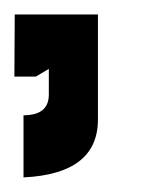

<svg xmlns="http://www.w3.org/2000/svg" viewBox="-20 -150 205 267"><path d="M12.7 96.7V10.3Q47.9 10.3 47.9 -18.6V-54.2L29.8 -43.5H0L0.5 -129.9H116.2V16.1Q116.2 91.8 12.7 96.7Z"/></svg>

Font: Aqlam Corner
Style: Regular
Weight: 400
Designer: Developer/ Husham Jawad
Version: Version 1.00;December 29, 2020;FontCreator 13.0.0.2683 32-bi